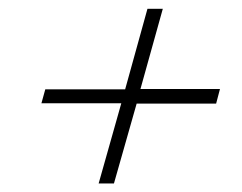

<svg xmlns="http://www.w3.org/2000/svg" viewBox="-20 -509 560 444"><path d="M208.1 -84.7 260.5 -270.2H75.8L84.7 -302.4H269.4L321 -488.7H356.5L304.8 -303.2H488.7L479.8 -269.4H296L243.5 -84.7Z"/></svg>

Font: Playfair 5pt SemiExpanded Light Medium
Style: Italic
Weight: 500
Italic angle: -15.6°
Version: Version 2.001;gftools[0.9.30]